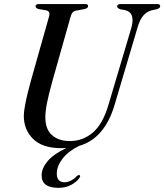

<svg xmlns="http://www.w3.org/2000/svg" viewBox="-20 -720 811 948"><path d="M516.5 -205.5 628.5 -582.5Q649.5 -658 597.5 -670L575 -674Q558.5 -679.5 558.5 -688Q558.5 -700 577 -700H756.5Q771 -700 771 -689.5Q771 -679.5 754 -674.5L728.5 -669Q705 -663 687.5 -643Q670 -623 658 -580.5L546.5 -204.5Q497 -35.5 370 0.5Q318 26 289.2 63Q260.5 100 260.5 136Q260 180 299 180Q314.5 180 330.8 171.5Q347 163 358.5 150Q366 143 371.5 144.5Q380 147 372 158.5Q359.5 177.5 332 192.5Q304.5 207.5 269 207.5Q185 207.5 185.5 145.5Q186 110 215.5 75.2Q245 40.5 307.5 11Q295 11.5 282 11.5Q189 11.5 143 -34.5Q97 -80.5 97.5 -150Q98 -168 103 -196.5Q108 -225 115.8 -257Q123.5 -289 131.5 -317.5L222 -638Q230 -664 208 -669L169.5 -675.5Q155.5 -680.5 155.5 -689Q155.5 -700 172.5 -700H400.5Q415 -700 415 -690.5Q415 -679.5 398 -675.5L355.5 -667.5Q344.5 -665.5 338.2 -658.2Q332 -651 327.5 -634L238 -317Q220.5 -253.5 212.2 -212.2Q204 -171 204 -143.5Q203 -83.5 236 -53.5Q269 -23.5 325 -23.5Q389.5 -23.5 439 -66Q488.5 -108.5 516.5 -205.5Z"/></svg>

Font: Fraunces 72pt S000
Style: Italic
Weight: 400
Italic angle: -16°
Version: Version 1.000; ttfautohint (v1.8.3)